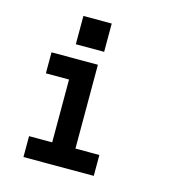

<svg xmlns="http://www.w3.org/2000/svg" viewBox="-98 -721 741 806"><g transform="rotate(15 273.0 -318.5)"><path d="M289.1 -514.2H166V-637.2H289.1ZM381.8 0H76.2V-90.8H176.8V-363.8H76.2V-455.1H277.8V-90.8H381.8Z"/></g></svg>

Font: Anonymous Pro
Style: Bold
Weight: 700
Monospace: yes
Designer: Mark Simonson
Version: Version 1.003